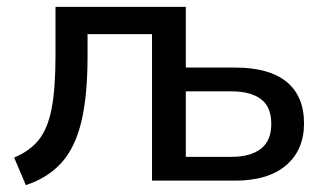

<svg xmlns="http://www.w3.org/2000/svg" viewBox="-20 -524 939 557"><path d="M55 13 21 -67Q67 -86 93 -119Q119 -152 130 -210Q141 -268 141 -363V-504H519V-328H662Q761 -328 811.5 -286.5Q862 -245 862 -166Q862 -89 810 -44.5Q758 0 662 0H421V-425H234V-360Q234 -246 216 -171Q198 -96 158.5 -52Q119 -8 55 13ZM519 -69H651Q707 -69 737 -92.5Q767 -116 767 -165Q767 -214 737 -236.5Q707 -259 651 -259H519Z"/></svg>

Font: Mulish SemiBold
Style: Regular
Weight: 600
Designer: Vernon Adams
Foundry: Vernon Adams
Version: Version 3.603; ttfautohint (v1.8.3)